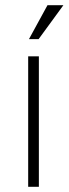

<svg xmlns="http://www.w3.org/2000/svg" viewBox="-20 -716 263 736"><path d="M88 0V-500H129V0ZM128 -566H91L162 -696H223Z"/></svg>

Font: MuliDisplayVN ExtraLight
Style: Regular
Weight: 200
Designer: Vernon Adams
Foundry: Vernon Adams
Version: Version 2.100